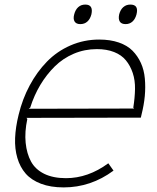

<svg xmlns="http://www.w3.org/2000/svg" viewBox="-20 -814 689 844"><path d="M106 -335.9 569.8 -336.9 565.9 -340.8Q572.8 -384.3 573.5 -422.6Q574.2 -460.9 563.5 -493.2Q552.7 -525.4 533.4 -548.8Q514.2 -572.3 481.7 -585.2Q449.2 -598.1 405.8 -598.1Q352.1 -598.1 304.4 -577.9Q256.8 -557.6 220.7 -522Q184.6 -486.3 157.2 -440.7Q129.9 -395 112.8 -340.8ZM602.1 -310.1 599.1 -296.9 96.2 -295.9 100.1 -291Q87.9 -233.9 92.8 -186Q97.7 -138.2 116.5 -103.8Q135.3 -69.3 174.3 -50Q213.4 -30.8 270 -30.8Q367.2 -30.8 456.1 -96.2L479 -64Q379.4 9.8 259.8 9.8Q202.6 9.8 160.2 -6.3Q117.7 -22.5 92.8 -51Q67.9 -79.6 56.2 -119.9Q44.4 -160.2 46.4 -207.5Q48.3 -254.9 62 -310.1Q78.6 -378.9 110.4 -438.2Q142.1 -497.6 186.3 -543Q230.5 -588.4 289.8 -614.3Q349.1 -640.1 416 -640.1Q464.8 -640.1 502.2 -627.2Q539.6 -614.3 562.5 -591.1Q585.4 -567.9 599.4 -537.1Q613.3 -506.3 616.7 -468.8Q620.1 -431.2 616.5 -391.8Q612.8 -352.5 602.1 -310.1ZM381.8 -751Q376.5 -730.5 364 -719.2Q351.6 -708 333 -708Q314.9 -708 307.9 -719.5Q300.8 -731 306.2 -751Q311.5 -771.5 324 -782.7Q336.4 -793.9 355 -793.9Q391.1 -793.9 381.8 -751ZM580.1 -751Q574.7 -730.5 562.3 -719.2Q549.8 -708 532.2 -708Q513.7 -708 506.6 -719.2Q499.5 -730.5 503.9 -751Q509.3 -771.5 522 -782.7Q534.7 -793.9 553.2 -793.9Q590.8 -793.9 580.1 -751Z"/></svg>

Font: Sinkin Sans 200 X Light Italic
Style: Regular
Weight: 200
Italic angle: -112°
Designer: Keith Bates
Foundry: K-Type
Version: Sinkin Sans (version 1.0)  by Keith Bates   •   © 2014   www